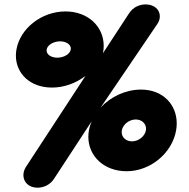

<svg xmlns="http://www.w3.org/2000/svg" viewBox="-20 -650 857 870"><path d="M564.2 -588.7 446.5 -408.8C446.8 -410.3 447.1 -411.7 447.3 -413.2C449.1 -423.1 449.9 -432.8 449.9 -442.3C449.9 -529.2 379.6 -598.2 276.4 -598.2C169.9 -598.2 71.6 -522.7 54.5 -425.7C52.8 -416.3 52 -407 52 -397.9C52 -317.2 116.2 -253.2 215.6 -253.2C270.3 -253.2 324.5 -273.2 367.4 -306.2L98.7 104.5C93.6 112.1 88.9 122.2 87 132.7C86.3 136.5 86 140.2 86 143.8C86 175.6 111.1 200.5 149.6 200.5C174.1 200.5 205.6 190.5 225.5 159.2L395.2 -100.2C389.6 -87 385.4 -73.3 382.9 -59.1C381.2 -49.2 380.3 -39.5 380.3 -29.9C380.3 56.9 450.7 125.9 553.9 125.9C660.4 125.9 759.7 45 778 -59.1C779.9 -69.9 780.8 -80.6 780.8 -90.9C780.8 -176.5 717.7 -244.1 619.1 -244.1C550 -244.1 481.8 -212.2 436 -162.7L692 -539.9C697.1 -547 701.7 -556.5 703.4 -566.4C704 -569.7 704.3 -573 704.3 -576.2C704.3 -606.3 678.9 -630 640.1 -630C615.6 -630 584.1 -620.1 564.2 -588.7ZM252.5 -462.7C279 -462.7 300.9 -449 300.9 -430.1C300.9 -406.8 271.1 -388.6 239.5 -388.6C213 -388.6 191.1 -402.4 191.1 -421.3C191.1 -444.5 220.9 -462.7 252.5 -462.7ZM595.2 -108.6C621 -108.6 641.7 -91.2 641.7 -66.9C641.7 -64.4 641.5 -61.8 641 -59.1C636.4 -33.2 608.8 -9.5 577.7 -9.5C552 -9.5 531.3 -27 531.3 -51.3C531.3 -53.8 531.5 -56.4 532 -59.1C536.5 -85 564.2 -108.6 595.2 -108.6Z"/></svg>

Font: TudorRose
Style: BoldOblique
Weight: 500
Version: Version 001.000